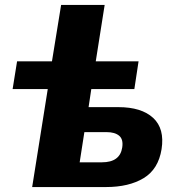

<svg xmlns="http://www.w3.org/2000/svg" viewBox="-20 -756 712 776"><path d="M110 0 173 -396H31L49 -508H190L227 -736H403L367 -508H540L523 -396H349L338 -323H458Q552 -323 599 -279.5Q646 -236 633 -153Q620 -72 560.5 -36Q501 0 408 0ZM302 -100H392Q465 -100 474 -160Q479 -193 461.5 -207.5Q444 -222 411 -222H321Z"/></svg>

Font: Mulish Black
Style: Italic
Weight: 900
Italic angle: -9°
Designer: Vernon Adams
Foundry: Vernon Adams
Version: Version 3.603; ttfautohint (v1.8.3)